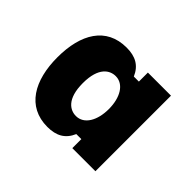

<svg xmlns="http://www.w3.org/2000/svg" viewBox="-86 -770 539 539"><g transform="rotate(45 183.5 -500.5)"><path d="M148.3 -342.5C183.3 -342.5 206.7 -355 220 -385.8H240V-350H331.7V-650H240V-614.2H220C206.7 -645 183.3 -657.5 148.3 -657.5C67.5 -657.5 30 -593.3 30 -500.8C30 -409.2 67.5 -342.5 148.3 -342.5ZM183.3 -420.8C160.8 -420.8 131.7 -436.7 131.7 -500C131.7 -563.3 160.8 -579.2 183.3 -579.2C215 -579.2 235 -545.8 235 -500C235 -455 215.8 -420.8 183.3 -420.8Z"/></g></svg>

Font: Familjen Grotesk
Style: Bold
Weight: 700
Designer: Anders Wikstroem, Jonas Baeckman, Matilda Gysing, Kristian Moeller
Foundry: Familjen STHLM AB
Version: Version 2.000